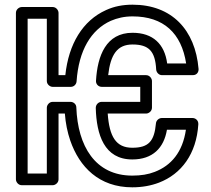

<svg xmlns="http://www.w3.org/2000/svg" viewBox="-20 -766 903 820"><path d="M545 -85C632 -85 680 -134 693 -212H774C760 -116 711 -59 641 -32C613 -21 582 -16 545 -16C386 -16 312 -143 306 -307C306 -321 294 -331 281 -331H205C190 -331 180 -317 180 -306V-25H98V-686H180V-420C180 -405 194 -395 205 -395H282C296 -395 306 -406 307 -418C316 -551 369 -639 453 -677C481 -689 511 -696 546 -696C679 -696 755 -624 775 -495H694C683 -578 633 -626 546 -626C433 -626 396 -528 390 -421C389 -408 399 -395 415 -395H579V-331H414C401 -331 389 -320 389 -305C392 -191 425 -85 545 -85ZM545 -135C475 -135 447 -183 440 -281H604C615 -281 629 -291 629 -306V-420C629 -431 619 -445 604 -445H442C452 -532 480 -576 546 -576C616 -576 643 -547 647 -469C648 -457 658 -445 672 -445H803C823 -445 829 -461 828 -472C814 -638 714 -746 546 -746C505 -746 468 -739 433 -723C333 -678 273 -578 259 -445H230V-711C230 -722 220 -736 205 -736H73C62 -736 48 -726 48 -711V0C48 11 58 25 73 25H205C216 25 230 15 230 0V-281H257C260 -240 268 -201 280 -166C319 -53 403 34 545 34C587 34 625 27 659 14C755 -23 819 -109 827 -235C828 -252 815 -262 802 -262H671C659 -262 647 -252 646 -239C639 -163 615 -135 545 -135Z"/></svg>

Font: Asimov
Style: NarOu
Weight: 500
Designer: Google
Version: Version 2.000980; 2014